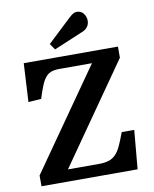

<svg xmlns="http://www.w3.org/2000/svg" viewBox="-99 -1011 871 1086"><g transform="rotate(-10 336.0 -468.5)"><path d="M50 0V-62L452 -636H265Q238 -636 219 -629.5Q200 -623 186 -606.5Q172 -590 160 -561Q148 -532 134 -487L60 -482L72 -703H613V-639L214 -68H393Q425 -68 447.5 -75Q470 -82 487 -98.5Q504 -115 518.5 -145.5Q533 -176 550 -223H622L602 0ZM260 -749 236 -784 373 -913Q387 -926 397 -931.5Q407 -937 417 -937Q442 -937 456 -918.5Q470 -900 470 -878Q470 -857 458.5 -841.5Q447 -826 422 -817Z"/></g></svg>

Font: Literata 18pt SemiBold
Style: Regular
Weight: 600
Designer: Latin by Veronika Burian and Jose Scaglione. Greek by Irene Vlachou. Cyrillic by Vera Evstafieva.
Foundry: TypeTogether
Version: Version 3.103;gftools[0.9.29]